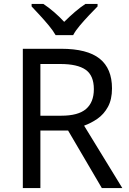

<svg xmlns="http://www.w3.org/2000/svg" viewBox="-20 -964 662 984"><path d="M294 -714Q427 -714 490.5 -663.5Q554 -613 554 -511Q554 -454 533 -416Q512 -378 479.5 -355.5Q447 -333 411 -320L607 0H502L329 -295H187V0H97V-714ZM289 -636H187V-371H294Q381 -371 421 -405.5Q461 -440 461 -507Q461 -577 419 -606.5Q377 -636 289 -636ZM265 -784Q252 -807 230 -833.5Q208 -860 184 -886Q160 -912 142 -931V-944H202Q228 -927 256 -903Q284 -879 309 -852Q336 -879 364 -903Q392 -927 418 -944H480V-931Q461 -912 436.5 -886Q412 -860 389.5 -833.5Q367 -807 355 -784Z"/></svg>

Font: Noto Sans Mongolian
Style: Regular
Weight: 400
Designer: Monotype Design Team
Foundry: Monotype Imaging Inc.
Version: Version 3.001; ttfautohint (v1.8.4.7-5d5b)